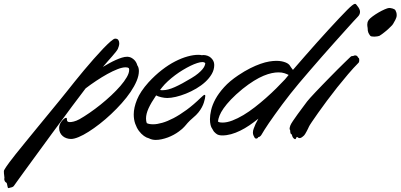

<svg xmlns="http://www.w3.org/2000/svg" viewBox="-306 -699 2053 984"><path d="M297.9 -448.2Q294.9 -442.4 287.1 -432.4Q279.3 -422.4 268.6 -410.2Q257.8 -397.9 245.4 -384Q232.9 -370.1 221.2 -356Q237.3 -365.7 254.2 -375Q271 -384.3 287.4 -391.6Q303.7 -398.9 318.6 -403.6Q333.5 -408.2 346.2 -408.2Q348.6 -408.2 350.6 -407.7Q352.5 -407.2 355 -407.2Q367.7 -404.8 380.1 -393.8Q392.6 -382.8 397.9 -363.8Q405.8 -353 405.8 -335Q405.8 -311.5 394.3 -284.2Q382.8 -256.8 363.3 -228Q343.8 -199.2 317.9 -170.2Q292 -141.1 263.4 -114.3Q234.9 -87.4 205.1 -64.2Q175.3 -41 147.9 -23.7Q120.6 -6.3 97.2 3.4Q73.7 13.2 58.1 13.2Q46.4 13.2 35.4 9.5Q24.4 5.9 15.9 -1.2Q7.3 -8.3 2.2 -18.8Q-2.9 -29.3 -2.9 -43Q-2.9 -60.5 8.8 -76.2Q23.9 -95.2 33.2 -95.2Q34.7 -95.2 35.9 -93.5Q37.1 -91.8 37.1 -85Q37.1 -79.6 40.3 -76.4Q43.5 -73.2 51.8 -73.2Q59.6 -73.2 72 -76.2Q84.5 -79.1 101.1 -87.9Q124.5 -101.1 152.8 -120.6Q181.2 -140.1 209.5 -162.8Q237.8 -185.5 264.2 -210.2Q290.5 -234.9 311 -258.5Q331.5 -282.2 343.8 -303.5Q356 -324.7 356 -340.8Q356 -343.3 355.5 -345.5Q355 -347.7 354 -350.1Q348.6 -354 337.9 -354Q320.8 -354 296.4 -344.5Q272 -335 244.1 -319.6Q216.3 -304.2 187.3 -284.9Q158.2 -265.6 132.8 -246.1Q95.2 -197.3 63.5 -154.3Q31.7 -111.3 5.9 -76.2Q-14.2 -49.3 -39.1 -15.4Q-64 18.6 -89.8 54Q-115.7 89.4 -140.6 123.5Q-165.5 157.7 -185.3 184.8Q-205.1 211.9 -218 230Q-231 248 -232.9 251Q-235.8 255.4 -238.8 257.6Q-241.7 259.8 -244.6 260.5Q-247.6 261.2 -251 262Q-254.4 262.7 -258.8 264.2Q-259.8 265.1 -262.2 265.1Q-265.1 265.1 -266.4 261.2Q-267.6 257.3 -268.3 252.4Q-269 247.6 -270.3 242.9Q-271.5 238.3 -273.9 236.8Q-279.3 234.4 -281.7 228.8Q-284.2 223.1 -284.2 217.8Q-284.2 214.8 -283.2 212.9Q-283.2 206.1 -284.7 198.5Q-286.1 190.9 -286.1 178.2Q-286.1 176.8 -285.4 174.6Q-284.7 172.4 -281.7 167.5Q-278.8 162.6 -273.2 154.3Q-267.6 146 -257.8 132.8Q-247.6 118.7 -225.6 91.1Q-203.6 63.5 -175 28.6Q-146.5 -6.3 -114.7 -45.2Q-83 -84 -53.2 -120.1Q-23.4 -156.2 1.5 -186.8Q26.4 -217.3 41 -235.8Q55.7 -254.4 77.4 -281.5Q99.1 -308.6 123.8 -338.1Q148.4 -367.7 174.1 -396.7Q199.7 -425.8 221.9 -449Q244.1 -472.2 260.7 -486.6Q277.3 -501 284.2 -501Q295.9 -501 300.5 -493.9Q305.2 -486.8 305.2 -477.1Q305.2 -469.2 302.7 -461.7Q300.3 -454.1 297.9 -448.2Z M744.1 -192.9Q742.2 -184.6 738.8 -173.3Q735.4 -162.1 728.5 -149.2Q721.7 -136.2 710.9 -122.8Q700.2 -109.4 684.1 -96.2Q673.8 -87.4 667 -80.8Q660.2 -74.2 655.5 -68.8Q650.9 -63.5 647 -58.8Q643.1 -54.2 638.4 -49.1Q633.8 -43.9 627.2 -38.1Q620.6 -32.2 610.4 -24.9Q598.6 -16.1 584.2 -8.3Q569.8 -0.5 554.2 5.4Q538.6 11.2 522.7 14.6Q506.8 18.1 492.2 18.1Q472.7 18.1 457 9.8Q445.3 7.3 431.6 -2.4Q418 -12.2 406.2 -27.8Q394.5 -43.5 387 -64.9Q379.4 -86.4 379.4 -112.8Q379.4 -147 396.2 -188.5Q413.1 -230 455.1 -276.9Q488.8 -313.5 523.4 -340.3Q558.1 -367.2 591.6 -384.3Q625 -401.4 655.3 -409.7Q685.5 -418 710 -418Q715.3 -418 720 -417.5Q724.6 -417 729 -416Q731 -417 735.4 -417Q747.1 -417 757.3 -413.3Q767.6 -409.7 775.1 -402.8Q782.7 -396 787.4 -386.7Q792 -377.4 792 -366.2Q792 -341.8 779.3 -319.8Q766.6 -297.9 746.1 -279.1Q725.6 -260.3 699.7 -245.1Q673.8 -230 647 -219.2Q620.1 -208.5 595 -202.6Q569.8 -196.8 551.3 -196.8Q537.1 -196.8 520.5 -200.7Q503.9 -204.6 494.1 -210Q468.3 -172.4 455.3 -143.8Q442.4 -115.2 442.4 -91.8Q442.4 -77.6 446.3 -67.9Q458 -62 479 -62Q499 -62 525.4 -69.6Q551.8 -77.1 583.3 -93.5Q614.7 -109.9 650.4 -136Q686 -162.1 724.1 -199.2Q731 -206.1 735.6 -209.5Q740.2 -212.9 743.2 -212.9Q746.1 -212.9 746.1 -207ZM675.3 -298.8Q695.8 -311 709.2 -322.3Q722.7 -333.5 730.7 -343Q738.8 -352.5 742.2 -360.6Q745.6 -368.7 746.1 -375Q741.7 -380.9 731 -380.9Q720.2 -380.9 704.3 -375.7Q688.5 -370.6 669.9 -361.6Q651.4 -352.5 631.1 -340.3Q610.8 -328.1 591.6 -313.7Q572.3 -299.3 554.7 -283.2Q537.1 -267.1 524.4 -251Q518.6 -244.6 514.2 -237.8Q518.1 -236.8 521.7 -236.8Q525.4 -236.8 529.3 -236.8Q554.2 -236.8 589.8 -252.7Q625.5 -268.6 675.3 -298.8Z M1530.3 -662.1Q1539.1 -649.4 1539.1 -638.2Q1539.1 -624 1526.4 -611.8Q1522 -607.9 1505.1 -589.1Q1488.3 -570.3 1463.1 -542.5Q1438 -514.6 1407 -480Q1376 -445.3 1344 -408.9Q1312 -372.6 1281.5 -336.9Q1251 -301.3 1226.1 -272Q1204.1 -245.6 1182.1 -218Q1160.2 -190.4 1140.4 -163.6Q1120.6 -136.7 1103 -112.3Q1085.4 -87.9 1072 -68.1Q1058.6 -48.3 1049.8 -34.4Q1041 -20.5 1038.1 -15.1Q1033.2 -6.3 1029.8 -2.7Q1026.4 1 1024.2 2Q1022 2.9 1020.3 2.9Q1018.6 2.9 1017.1 4.9Q1013.7 11.2 1007.3 11.2Q1000 11.2 997.1 2.9Q990.2 -7.8 990.2 -20Q990.2 -29.3 994.1 -39.6Q998 -49.8 1003.9 -64Q1009.3 -74.7 1018.1 -90.8Q995.1 -72.3 971.7 -56.4Q948.2 -40.5 924.8 -29.1Q901.4 -17.6 878.2 -11.2Q855 -4.9 833 -4.9Q824.7 -4.9 816.2 -6.8Q807.6 -8.8 800.3 -15.1Q795.4 -19 791.5 -23.4Q787.6 -27.8 785.2 -33.2Q775.9 -45.9 772.9 -60.1Q771.5 -65.4 770.8 -72.5Q770 -79.6 770 -87.9Q770 -108.4 776.1 -135Q782.2 -161.6 798.3 -191.4Q814.5 -221.2 842.8 -252.4Q871.1 -283.7 915 -313Q947.8 -335 976.1 -349.1Q1004.4 -363.3 1028.8 -371.8Q1053.2 -380.4 1073.7 -383.8Q1094.2 -387.2 1110.4 -387.2Q1125.5 -387.2 1137.5 -384.8Q1149.4 -382.3 1157.7 -378.9Q1166 -375.5 1170.9 -371.8Q1175.8 -368.2 1177.2 -366.2Q1181.2 -359.4 1185.8 -353.3Q1190.4 -347.2 1195.3 -340.8Q1223.6 -373.5 1254.9 -409.4Q1286.1 -445.3 1317.4 -480.2Q1348.6 -515.1 1378.2 -547.4Q1407.7 -579.6 1431.9 -605.2Q1456.1 -630.9 1473.4 -648.2Q1490.7 -665.5 1498 -670.9Q1507.8 -679.2 1514.2 -679.2Q1518.1 -679.2 1521 -674.3Q1523.9 -669.4 1530.3 -662.1ZM937 -243.2Q901.4 -213.9 877.9 -189.2Q854.5 -164.6 840.1 -144Q825.7 -123.5 819.1 -106.7Q812.5 -89.8 811 -76.2Q815.4 -72.8 821.3 -71.8Q827.1 -70.8 834 -70.8Q857.4 -70.8 884.8 -81.3Q912.1 -91.8 941.2 -109.1Q970.2 -126.5 999.5 -149.2Q1028.8 -171.9 1056.6 -196.5Q1084.5 -221.2 1109.4 -245.8Q1134.3 -270.5 1154.3 -292L1173.3 -314.9Q1165 -319.3 1152.1 -323.7Q1139.2 -328.1 1121.1 -328.1Q1105.5 -328.1 1086.7 -324.2Q1067.9 -320.3 1044.9 -310.8Q1022 -301.3 995.1 -284.7Q968.3 -268.1 937 -243.2Z M1532.2 -401.9Q1533.7 -400.9 1534.4 -397.9Q1535.2 -395 1535.2 -391.1Q1535.2 -387.2 1534.4 -383.3Q1533.7 -379.4 1531.2 -377Q1505.9 -351.6 1477.8 -318.6Q1449.7 -285.6 1422.1 -251Q1394.5 -216.3 1369.4 -182.4Q1344.2 -148.4 1324.5 -120.6Q1304.7 -92.8 1292 -73.7Q1279.3 -54.7 1277.3 -49.8Q1275.9 -46.4 1272.7 -39.8Q1269.5 -33.2 1265.6 -25.9Q1261.7 -18.6 1258.1 -12.7Q1254.4 -6.8 1252.4 -4.9Q1244.6 2.4 1239.3 5.6Q1233.9 8.8 1229 8.8Q1224.6 8.8 1221.4 5.9Q1218.3 2.9 1215.3 2.9Q1214.4 2.9 1213.6 4.6Q1212.9 6.3 1211.9 8.5Q1210.9 10.7 1209.7 12.5Q1208.5 14.2 1206.1 14.2Q1204.1 14.2 1203.1 13.2Q1197.3 9.3 1194.8 5.1Q1192.4 1 1191.4 -2.2Q1190.4 -5.4 1190.2 -7.6Q1189.9 -9.8 1189.5 -9.8Q1184.6 -10.7 1182.9 -16.6Q1181.2 -22.5 1181.2 -30.8Q1181.2 -32.7 1179.7 -34.2Q1178.2 -35.6 1178.2 -40Q1178.2 -44.9 1182.1 -56.2Q1185.1 -64 1195.6 -79.6Q1206.1 -95.2 1219.2 -113.3Q1232.4 -131.3 1245.8 -149.2Q1259.3 -167 1268.1 -179.2Q1272.5 -185.1 1284.2 -198Q1295.9 -210.9 1312 -228Q1328.1 -245.1 1347.4 -264.9Q1366.7 -284.7 1386.2 -304.7Q1405.8 -324.7 1424.3 -343.3Q1442.9 -361.8 1458 -376.5Q1473.1 -391.1 1482.9 -400.6Q1492.7 -410.2 1495.1 -411.1Q1498 -412.1 1501.7 -411.9Q1505.4 -411.6 1508.3 -414.1Q1509.8 -414.1 1511.2 -414.6Q1512.7 -415 1514.2 -415Q1516.6 -415 1519.3 -414.3Q1522 -413.6 1524.4 -411.1Q1528.8 -407.2 1528.3 -406Q1527.8 -404.8 1532.2 -401.9ZM1709 -577.1Q1705.1 -570.3 1697 -563Q1689 -555.7 1681.2 -547.9Q1680.2 -546.9 1675.3 -542.7Q1670.4 -538.6 1663.6 -533.2Q1656.7 -527.8 1649.7 -522.7Q1642.6 -517.6 1638.2 -515.1Q1634.3 -513.7 1627 -512.5Q1619.6 -511.2 1612.3 -511.2Q1604.5 -511.2 1599.1 -512.2Q1593.8 -513.2 1591.3 -516.1Q1585.9 -522.9 1582 -531.2Q1578.1 -539.6 1578.1 -556.2Q1578.1 -557.6 1577.1 -561.8Q1576.2 -565.9 1576.2 -571.8Q1576.2 -577.1 1577.4 -583.3Q1578.6 -589.4 1584 -597.2Q1589.4 -604.5 1603.5 -615Q1617.7 -625.5 1634 -635Q1650.4 -644.5 1665.5 -651.1Q1680.7 -657.7 1688 -658.2Q1691.4 -658.2 1696.3 -657.5Q1701.2 -656.7 1706.1 -655.3Q1710.9 -653.8 1714.8 -651.6Q1718.8 -649.4 1720.2 -647Q1722.7 -642.6 1724.9 -636.2Q1727.1 -629.9 1727.1 -621.1Q1727.1 -614.7 1724.9 -608.4Q1722.7 -602.1 1719.7 -596.2Q1716.8 -590.3 1713.6 -585.4Q1710.4 -580.6 1709 -577.1Z"/></svg>

Font: Oregano
Style: Italic
Weight: 400
Italic angle: -12°
Designer: Astigmatic (AOETI)
Foundry: Astigmatic (AOETI)
Version: Version 1.000